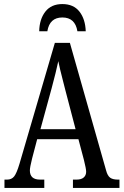

<svg xmlns="http://www.w3.org/2000/svg" viewBox="-20 -925 608 945"><path d="M2 -41H15Q37 -41 49.5 -56.5Q62 -72 76 -119L250 -714H324L502 -87Q509 -60 522 -50.5Q535 -41 560 -41H568V0H339V-41H357Q380 -41 392 -51.5Q404 -62 404 -80Q404 -94 393 -138L366 -240H163L138 -145Q127 -101 127 -86Q127 -41 177 -41H198V0H2ZM352 -289 302 -480 290 -527Q273 -592 267 -624Q256 -572 234 -490L179 -289ZM287 -905Q342 -905 371 -868Q400 -831 402 -771H361Q350 -839 287 -839Q224 -839 213 -771H173Q174 -830 203 -867.5Q232 -905 287 -905Z"/></svg>

Font: Noto Serif Cond
Style: Regular
Weight: 400
Width: 3
Designer: Monotype Design Team
Foundry: Monotype Imaging Inc.
Version: Version 1.001